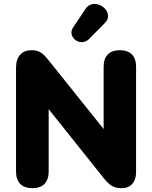

<svg xmlns="http://www.w3.org/2000/svg" viewBox="-20 -977 798 1006"><path d="M530 -857C588 -916 475 -1000 428 -930L363 -833C330 -784 400 -727 447 -773ZM150 9C205 9 235 -22 235 -78V-405L524 -43C554 -6 574 9 619 9C664 9 693 -23 693 -74V-628C693 -683 663 -714 608 -714C553 -714 523 -683 523 -628V-301L234 -662C204 -699 186 -714 144 -714C96 -714 64 -682 64 -623V-78C64 -22 94 9 150 9Z"/></svg>

Font: Nunito Black
Style: Regular
Weight: 900
Designer: Vernon Adams
Foundry: Vernon Adams
Version: Version 3.602